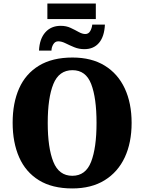

<svg xmlns="http://www.w3.org/2000/svg" viewBox="-20 -1048 810 1078"><path d="M246 -941V-1028H518V-941ZM199 -764Q202 -830 234.5 -866.5Q267 -903 321 -903Q352 -903 376.5 -891.5Q401 -880 421.5 -868.5Q442 -857 459 -857Q477 -857 486.5 -873.5Q496 -890 498 -910H569Q566 -843 536 -807.5Q506 -772 454 -772Q423 -772 396.5 -783Q370 -794 348 -805Q326 -816 307 -816Q289 -816 279 -799Q269 -782 269 -764ZM386 10Q273 10 198.5 -36Q124 -82 87.5 -165Q51 -248 51 -359Q51 -470 87.5 -552Q124 -634 199 -679.5Q274 -725 387 -725Q494 -725 568 -679.5Q642 -634 680.5 -551.5Q719 -469 719 -358Q719 -247 680.5 -164.5Q642 -82 567.5 -36Q493 10 386 10ZM386 -61Q461 -61 491.5 -139.5Q522 -218 522 -358Q522 -498 492 -576Q462 -654 387 -654Q311 -654 279.5 -576Q248 -498 248 -358Q248 -218 279.5 -139.5Q311 -61 386 -61Z"/></svg>

Font: Noto Serif SemiCondensed Black
Style: Regular
Weight: 900
Width: 4
Designer: Monotype Design Team
Foundry: Monotype Imaging Inc.
Version: Version 2.014; ttfautohint (v1.8.4.7-5d5b)